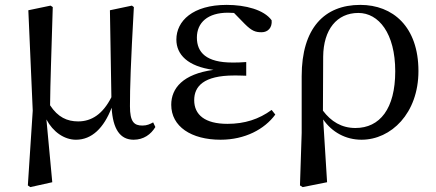

<svg xmlns="http://www.w3.org/2000/svg" viewBox="-20 -557 1786 786"><path d="M291 15C356 15 405 -33 437 -116C442 -28 472 15 527 15C568 15 598 -7 616 -37L607 -56C594 -49 582 -43 563 -43C529 -43 512 -58 512 -122C512 -200 515 -295 528 -528L520 -534L430 -515L436 -159C401 -90 355 -60 300 -60C255 -60 217 -77 185 -126C186 -224 190 -323 196 -528L187 -534L96 -515L114 -104L94 202L104 209L194 189L170 -68C197 -17 243 15 291 15Z M883 15C983 15 1063 -28 1107 -88L1092 -107C1040 -69 982 -50 911 -50C819 -50 775 -87 775 -147C775 -203 813 -248 939 -248C950 -248 961 -248 988 -247V-303C964 -301 948 -301 931 -301C825 -301 786 -342 786 -403C786 -465 831 -505 913 -505L938 -504L982 -459C1011 -430 1026 -425 1051 -425C1077 -425 1095 -444 1092 -474C1061 -517 985 -537 908 -537C769 -537 702 -471 702 -395C702 -334 748 -285 854 -271C729 -254 681 -196 681 -128C681 -39 763 15 883 15Z M1208 202 1219 209 1319 189 1303 -68C1339 -16 1395 15 1460 15C1581 15 1693 -93 1693 -266C1693 -448 1588 -537 1455 -537C1308 -537 1215 -442 1215 -245V-13ZM1302 -104 1303 -325C1304 -436 1359 -504 1447 -504C1530 -504 1598 -421 1598 -265C1598 -112 1535 -33 1435 -33C1378 -33 1335 -60 1302 -104Z"/></svg>

Font: Noto Serif JP Medium
Style: Regular
Weight: 500
Designer: Ryoko NISHIZUKA 西塚涼子 (kana & ideographs); Frank Grießhammer (Latin, Greek & Cyrillic); Wenlong ZHANG 张文龙 (bopomofo); San
Foundry: Adobe
Version: Version 2.001;hotconv 1.1.0;makeotfexe 2.6.0